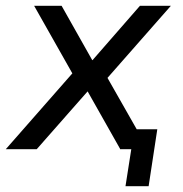

<svg xmlns="http://www.w3.org/2000/svg" viewBox="-30 -516 632 664"><path d="M404 128 424 0H385L396 -69H514L484 128ZM-10 0 234 -278 239 -229 88 -496H183L289 -308H290L454 -496H561L328 -231L325 -276L482 0H386L273 -200L97 0Z"/></svg>

Font: Nunito Sans 7pt
Style: Italic
Weight: 400
Italic angle: -9°
Designer: Vernon Adams
Foundry: Vernon Adams
Version: Version 3.101;gftools[0.9.27]